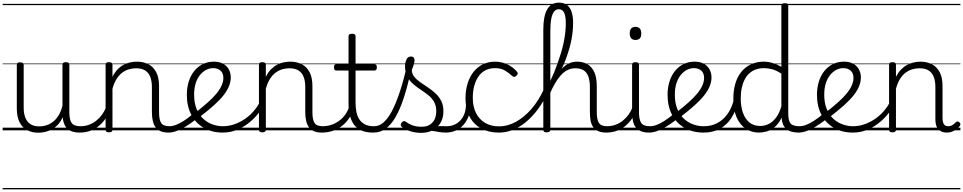

<svg xmlns="http://www.w3.org/2000/svg" viewBox="-20 -985 7278 1451"><path d="M270 18Q222 18 185 -1.5Q148 -21 127.5 -61.5Q107 -102 107 -166V-496Q107 -505 113 -509.5Q119 -514 132 -514Q146 -514 152.5 -509.5Q159 -505 159 -496V-171Q159 -127 171.5 -95.5Q184 -64 210 -47Q236 -30 277 -30Q306 -30 333 -39Q360 -48 383 -66.5Q406 -85 424 -115Q442 -145 452 -186V-496Q452 -506 458.5 -510.5Q465 -515 479 -515Q492 -515 498 -510.5Q504 -506 504 -496V-137Q504 -78 522.5 -54.5Q541 -31 588 -31Q598 -31 602.5 -23.5Q607 -16 606.5 -7Q606 2 600 9.5Q594 17 582 17Q552 17 530 10.5Q508 4 492.5 -9Q477 -22 468 -41.5Q459 -61 455 -87L454 -100Q439 -66 417.5 -43Q396 -20 371.5 -7Q347 6 321 12Q295 18 270 18ZM0 436H646V446H0ZM0 -20H646V0H0ZM0 -505H646V-500H0ZM0 -956H646V-946H0Z M581 17Q570 17 564.5 9.5Q559 2 559.5 -7Q560 -16 567 -23.5Q574 -31 587 -31Q624 -31 655 -43Q686 -55 710 -75Q734 -95 752 -120Q770 -145 780 -172Q784 -183 793 -182.5Q802 -182 808 -174.5Q814 -167 811 -157Q800 -124 780 -93Q760 -62 731.5 -37Q703 -12 665 2.5Q627 17 581 17ZM646 436V446ZM646 -20V0ZM646 -505V-500ZM646 -956V-946Z M1255 17Q1218 17 1193.5 6.5Q1169 -4 1155 -24Q1141 -44 1134.5 -72.5Q1128 -101 1128 -137V-326Q1128 -371 1116 -403Q1104 -435 1077.5 -452Q1051 -469 1008 -469Q981 -469 953.5 -461Q926 -453 902.5 -435Q879 -417 860.5 -387.5Q842 -358 830 -314V-4Q830 6 823.5 10.5Q817 15 803 15Q790 15 784 10.5Q778 6 778 -4V-496Q778 -506 784 -510.5Q790 -515 803 -515Q817 -515 823.5 -510.5Q830 -506 830 -496V-404Q846 -437 867.5 -459.5Q889 -482 913.5 -495Q938 -508 963.5 -513.5Q989 -519 1015 -519Q1063 -519 1100.5 -500Q1138 -481 1160 -440.5Q1182 -400 1182 -334V-137Q1182 -82 1197.5 -56.5Q1213 -31 1261 -31Q1270 -31 1275 -23.5Q1280 -16 1279.5 -7Q1279 2 1273 9.5Q1267 17 1255 17ZM646 436H1317V446H646ZM646 -20H1317V0H646ZM646 -505H1317V-500H646ZM646 -956H1317V-946H646Z M1252 17Q1241 17 1235.5 9.5Q1230 2 1230.5 -7Q1231 -16 1238 -23.5Q1245 -31 1258 -31Q1283 -31 1309.5 -41Q1336 -51 1367.5 -71Q1399 -91 1438 -123Q1446 -129 1453.5 -126Q1461 -123 1466 -116Q1471 -109 1471.5 -100Q1472 -91 1464 -85Q1421 -52 1383.5 -29Q1346 -6 1313.5 5.5Q1281 17 1252 17ZM1317 436V446ZM1317 -20V0ZM1317 -505V-500ZM1317 -956V-946Z M1452 -130Q1510 -175 1551.5 -212Q1593 -249 1618.5 -281Q1644 -313 1656 -341.5Q1668 -370 1668 -396Q1668 -432 1647 -451Q1626 -470 1590 -470Q1564 -470 1539 -457.5Q1514 -445 1493 -420Q1472 -395 1459.5 -357.5Q1447 -320 1447 -270Q1447 -205 1466.5 -159.5Q1486 -114 1518 -85.5Q1550 -57 1588.5 -44Q1627 -31 1664 -31Q1676 -31 1681.5 -23.5Q1687 -16 1687 -7Q1687 2 1681.5 9.5Q1676 17 1664 17Q1582 17 1520.5 -18.5Q1459 -54 1425.5 -118Q1392 -182 1392 -268Q1392 -323 1406.5 -369Q1421 -415 1448 -448.5Q1475 -482 1512.5 -500.5Q1550 -519 1596 -519Q1640 -519 1668.5 -502Q1697 -485 1710.5 -458Q1724 -431 1724 -400Q1724 -368 1711 -335Q1698 -302 1670.5 -266.5Q1643 -231 1598.5 -191Q1554 -151 1492 -103ZM1317 436H1805V446H1317ZM1317 -20H1805V0H1317ZM1317 -505H1805V-500H1317ZM1317 -956H1805V-946H1317Z M1663 17Q1654 17 1649 10Q1644 3 1644 -6.5Q1644 -16 1649 -23.5Q1654 -31 1663 -31Q1711 -31 1754.5 -47Q1798 -63 1833.5 -88Q1869 -113 1896 -144Q1923 -175 1938 -204Q1943 -213 1952 -211.5Q1961 -210 1967 -202.5Q1973 -195 1969 -186Q1954 -154 1925 -119Q1896 -84 1856.5 -53Q1817 -22 1768 -2.5Q1719 17 1663 17ZM1805 436V446ZM1805 -20V0ZM1805 -505V-500ZM1805 -956V-946Z M2414 17Q2377 17 2352.5 6.5Q2328 -4 2314 -24Q2300 -44 2293.5 -72.5Q2287 -101 2287 -137V-326Q2287 -371 2275 -403Q2263 -435 2236.5 -452Q2210 -469 2167 -469Q2140 -469 2112.5 -461Q2085 -453 2061.5 -435Q2038 -417 2019.5 -387.5Q2001 -358 1989 -314V-4Q1989 6 1982.5 10.5Q1976 15 1962 15Q1949 15 1943 10.5Q1937 6 1937 -4V-496Q1937 -506 1943 -510.5Q1949 -515 1962 -515Q1976 -515 1982.5 -510.5Q1989 -506 1989 -496V-404Q2005 -437 2026.5 -459.5Q2048 -482 2072.5 -495Q2097 -508 2122.5 -513.5Q2148 -519 2174 -519Q2222 -519 2259.5 -500Q2297 -481 2319 -440.5Q2341 -400 2341 -334V-137Q2341 -82 2356.5 -56.5Q2372 -31 2420 -31Q2429 -31 2434 -23.5Q2439 -16 2438.5 -7Q2438 2 2432 9.5Q2426 17 2414 17ZM1805 436H2476V446H1805ZM1805 -20H2476V0H1805ZM1805 -505H2476V-500H1805ZM1805 -956H2476V-946H1805Z M2411 17Q2400 17 2394.5 9.5Q2389 2 2389.5 -7Q2390 -16 2397 -23.5Q2404 -31 2417 -31Q2454 -31 2486.5 -42.5Q2519 -54 2545.5 -74Q2572 -94 2591 -121.5Q2610 -149 2620 -182Q2623 -193 2632.5 -192Q2642 -191 2648.5 -184Q2655 -177 2652 -167Q2640 -125 2618 -91.5Q2596 -58 2564.5 -33.5Q2533 -9 2494 4Q2455 17 2411 17ZM2476 436V446ZM2476 -20V0ZM2476 -505V-500ZM2476 -956V-946Z M2800 17Q2749 17 2713.5 2Q2678 -13 2656.5 -41.5Q2635 -70 2624.5 -110Q2614 -150 2614 -201V-452H2523Q2512 -452 2508 -458Q2504 -464 2504 -476Q2504 -489 2508 -494.5Q2512 -500 2523 -500H2614V-711Q2614 -721 2620.5 -725.5Q2627 -730 2640 -730Q2653 -730 2660 -725.5Q2667 -721 2667 -711V-500H2808Q2819 -500 2823.5 -494.5Q2828 -489 2828 -476Q2828 -464 2823.5 -458Q2819 -452 2808 -452H2667V-213Q2667 -175 2673 -142Q2679 -109 2694.5 -84.5Q2710 -60 2737 -45.5Q2764 -31 2807 -31Q2817 -31 2822 -23.5Q2827 -16 2826.5 -7Q2826 2 2819.5 9.5Q2813 17 2800 17ZM2476 436H2864V446H2476ZM2476 -20H2864V0H2476ZM2476 -505H2864V-500H2476ZM2476 -956H2864V-946H2476Z M2802 17Q2789 17 2783.5 9.5Q2778 2 2779.5 -7Q2781 -16 2788.5 -23.5Q2796 -31 2808 -31Q2845 -31 2878 -59.5Q2911 -88 2941 -144Q2971 -200 2999 -283.5Q3027 -367 3053 -476Q3056 -487 3065.5 -488Q3075 -489 3083.5 -483.5Q3092 -478 3089 -467Q3063 -343 3033.5 -251.5Q3004 -160 2969.5 -100.5Q2935 -41 2894 -12Q2853 17 2802 17ZM2864 436V446ZM2864 -20V0ZM2864 -505V-500ZM2864 -956V-946Z M3351 17Q3318 17 3291.5 11.5Q3265 6 3240 3.5Q3215 1 3186 12L3207 -11Q3244 -25 3269.5 -29Q3295 -33 3315.5 -32Q3336 -31 3357 -31Q3366 -31 3370 -23.5Q3374 -16 3372.5 -7Q3371 2 3365.5 9.5Q3360 17 3351 17ZM3162 19Q3120 19 3082 7Q3044 -5 3015 -27Q3009 -33 3008.5 -41.5Q3008 -50 3016 -59Q3023 -68 3030.5 -69.5Q3038 -71 3047 -65Q3075 -45 3102.5 -36Q3130 -27 3167 -27Q3218 -27 3247.5 -58.5Q3277 -90 3277 -144Q3277 -186 3260 -215.5Q3243 -245 3216 -266.5Q3189 -288 3159 -307.5Q3129 -327 3102 -350.5Q3075 -374 3058 -406Q3041 -438 3041 -485Q3041 -511 3051.5 -534.5Q3062 -558 3086 -558Q3099 -558 3106 -550.5Q3113 -543 3113 -530Q3113 -519 3107.5 -499.5Q3102 -480 3092 -456Q3093 -427 3111 -404.5Q3129 -382 3156 -363.5Q3183 -345 3213 -325Q3243 -305 3270 -280.5Q3297 -256 3314 -223Q3331 -190 3331 -144Q3331 -71 3285 -26Q3239 19 3162 19ZM2864 436H3414V446H2864ZM2864 -20H3414V0H2864ZM2864 -505H3414V-500H2864ZM2864 -956H3414V-946H2864Z M3349 17Q3338 17 3332.5 9.5Q3327 2 3327.5 -7Q3328 -16 3335 -23.5Q3342 -31 3355 -31Q3388 -31 3414.5 -43Q3441 -55 3460 -76Q3479 -97 3489.5 -125Q3500 -153 3501 -186Q3502 -198 3511 -201.5Q3520 -205 3528.5 -201.5Q3537 -198 3536 -186Q3535 -142 3520.5 -104.5Q3506 -67 3481.5 -40Q3457 -13 3423 2Q3389 17 3349 17ZM3414 436V446ZM3414 -20V0ZM3414 -505V-500ZM3414 -956V-946Z M3752 17Q3634 17 3566 -52Q3498 -121 3498 -243Q3498 -303 3513.5 -353.5Q3529 -404 3558 -441Q3587 -478 3628.5 -498.5Q3670 -519 3723 -519Q3769 -519 3813 -499Q3857 -479 3888 -442Q3893 -435 3892.5 -428.5Q3892 -422 3883 -413Q3874 -404 3866 -404Q3858 -404 3852 -410Q3822 -437 3793.5 -453.5Q3765 -470 3720 -470Q3682 -470 3651 -455Q3620 -440 3598.5 -410.5Q3577 -381 3565 -339.5Q3553 -298 3553 -245Q3553 -179 3577.5 -130.5Q3602 -82 3646.5 -56Q3691 -30 3753 -30Q3763 -30 3769 -23Q3775 -16 3775 -6.5Q3775 3 3769.5 10Q3764 17 3752 17ZM3414 436H3949V446H3414ZM3414 -20H3949V0H3414ZM3414 -505H3949V-500H3414ZM3414 -956H3949V-946H3414Z M3752 17Q3740 17 3734 10Q3728 3 3728 -6.5Q3728 -16 3734 -23Q3740 -30 3753 -30Q3816 -30 3879 -64.5Q3942 -99 3996.5 -162Q4051 -225 4090 -310Q4096 -323 4105 -322Q4114 -321 4120 -311.5Q4126 -302 4120 -289Q4088 -217 4045.5 -160Q4003 -103 3955.5 -63.5Q3908 -24 3856 -3.5Q3804 17 3752 17ZM3949 436V446ZM3949 -20V0ZM3949 -505V-500ZM3949 -956V-946Z M4563 17Q4527 17 4502.5 6.5Q4478 -4 4463.5 -24Q4449 -44 4443.5 -72.5Q4438 -101 4438 -137V-326Q4438 -374 4426.5 -406Q4415 -438 4391 -453.5Q4367 -469 4328 -469Q4296 -469 4269.5 -456Q4243 -443 4219.5 -417.5Q4196 -392 4174.5 -355Q4153 -318 4132 -269L4113 -275Q4138 -329 4162 -373.5Q4186 -418 4212.5 -450.5Q4239 -483 4270.5 -501Q4302 -519 4341 -519Q4385 -519 4418.5 -500Q4452 -481 4471 -440.5Q4490 -400 4490 -334V-137Q4490 -82 4506 -56.5Q4522 -31 4569 -31Q4578 -31 4583 -23.5Q4588 -16 4587.5 -7Q4587 2 4581 9.5Q4575 17 4563 17ZM4111 15Q4098 15 4092 10.5Q4086 6 4086 -4V-761Q4086 -864 4115.5 -914.5Q4145 -965 4204 -965Q4243 -965 4266.5 -946Q4290 -927 4300.5 -893Q4311 -859 4311 -814Q4311 -783 4308 -750.5Q4305 -718 4298.5 -684Q4292 -650 4281.5 -614.5Q4271 -579 4257.5 -542Q4244 -505 4226 -466.5Q4208 -428 4186.5 -388Q4165 -348 4139 -307V-4Q4139 6 4132 10.5Q4125 15 4111 15ZM4139 -373Q4153 -402 4166.5 -435Q4180 -468 4193 -504.5Q4206 -541 4218 -579.5Q4230 -618 4238.5 -657Q4247 -696 4251.5 -735Q4256 -774 4256 -810Q4256 -839 4251.5 -863Q4247 -887 4235.5 -901Q4224 -915 4202 -915Q4181 -915 4167 -897Q4153 -879 4146 -842.5Q4139 -806 4139 -748ZM3949 436H4625V446H3949ZM3949 -20H4625V0H3949ZM3949 -505H4625V-500H3949ZM3949 -956H4625V-946H3949Z M4560 17Q4549 17 4543.5 9.5Q4538 2 4538.5 -7Q4539 -16 4546 -23.5Q4553 -31 4566 -31Q4603 -31 4634 -43Q4665 -55 4689 -75Q4713 -95 4731 -120Q4749 -145 4759 -172Q4763 -183 4772 -182.5Q4781 -182 4787 -174.5Q4793 -167 4790 -157Q4779 -124 4759 -93Q4739 -62 4710.5 -37Q4682 -12 4644 2.5Q4606 17 4560 17ZM4625 436V446ZM4625 -20V0ZM4625 -505V-500ZM4625 -956V-946Z M4887 17Q4849 17 4823.5 6.5Q4798 -4 4783.5 -24Q4769 -44 4763 -72.5Q4757 -101 4757 -137V-496Q4757 -506 4763 -510.5Q4769 -515 4782 -515Q4796 -515 4802.5 -510.5Q4809 -506 4809 -496V-137Q4809 -82 4825.5 -56.5Q4842 -31 4893 -31Q4902 -31 4906.5 -23.5Q4911 -16 4910.5 -7Q4910 2 4904.5 9.5Q4899 17 4887 17ZM4783 -683Q4761 -683 4750 -695.5Q4739 -708 4739 -732Q4739 -757 4750 -769.5Q4761 -782 4783 -782Q4804 -782 4815 -769.5Q4826 -757 4826 -732Q4827 -707 4815.5 -695Q4804 -683 4783 -683ZM4625 436H4950V446H4625ZM4625 -20H4950V0H4625ZM4625 -505H4950V-500H4625ZM4625 -956H4950V-946H4625Z M4885 17Q4874 17 4868.5 9.5Q4863 2 4863.5 -7Q4864 -16 4871 -23.5Q4878 -31 4891 -31Q4916 -31 4942.5 -41Q4969 -51 5000.5 -71Q5032 -91 5071 -123Q5079 -129 5086.5 -126Q5094 -123 5099 -116Q5104 -109 5104.5 -100Q5105 -91 5097 -85Q5054 -52 5016.5 -29Q4979 -6 4946.5 5.5Q4914 17 4885 17ZM4950 436V446ZM4950 -20V0ZM4950 -505V-500ZM4950 -956V-946Z M5085 -130Q5143 -175 5184.5 -212Q5226 -249 5251.5 -281Q5277 -313 5289 -341.5Q5301 -370 5301 -396Q5301 -432 5280 -451Q5259 -470 5223 -470Q5197 -470 5172 -457.5Q5147 -445 5126 -420Q5105 -395 5092.5 -357.5Q5080 -320 5080 -270Q5080 -205 5099.5 -159.5Q5119 -114 5151 -85.5Q5183 -57 5221.5 -44Q5260 -31 5297 -31Q5309 -31 5314.5 -23.5Q5320 -16 5320 -7Q5320 2 5314.5 9.5Q5309 17 5297 17Q5215 17 5153.5 -18.5Q5092 -54 5058.5 -118Q5025 -182 5025 -268Q5025 -323 5039.5 -369Q5054 -415 5081 -448.5Q5108 -482 5145.5 -500.5Q5183 -519 5229 -519Q5273 -519 5301.5 -502Q5330 -485 5343.5 -458Q5357 -431 5357 -400Q5357 -368 5344 -335Q5331 -302 5303.5 -266.5Q5276 -231 5231.5 -191Q5187 -151 5125 -103ZM4950 436H5438V446H4950ZM4950 -20H5438V0H4950ZM4950 -505H5438V-500H4950ZM4950 -956H5438V-946H4950Z M5298 17Q5287 17 5281.5 9.5Q5276 2 5276 -7Q5276 -16 5281.5 -23.5Q5287 -31 5298 -31Q5356 -31 5401 -55Q5446 -79 5477 -122Q5508 -165 5523 -222Q5526 -232 5534.5 -233.5Q5543 -235 5550.5 -229.5Q5558 -224 5555 -213Q5540 -142 5505 -90Q5470 -38 5418 -10.5Q5366 17 5298 17ZM5438 436V446ZM5438 -20V0ZM5438 -505V-500ZM5438 -956V-946Z M5715 17Q5660 17 5616 -12Q5572 -41 5547 -98Q5522 -155 5522 -238Q5522 -288 5531.5 -331Q5541 -374 5560 -408.5Q5579 -443 5607 -467.5Q5635 -492 5671.5 -505.5Q5708 -519 5753 -519Q5786 -519 5819 -509Q5852 -499 5885 -480V-942Q5885 -952 5891.5 -956.5Q5898 -961 5912 -961Q5925 -961 5931 -956.5Q5937 -952 5937 -942V-129Q5937 -73 5954.5 -52Q5972 -31 6023 -31Q6032 -31 6036 -23.5Q6040 -16 6039.5 -7Q6039 2 6033.5 9.5Q6028 17 6017 17Q5985 17 5961 10Q5937 3 5921.5 -11Q5906 -25 5897.5 -45.5Q5889 -66 5887 -92V-96Q5865 -50 5835 -25Q5805 0 5774 8.5Q5743 17 5715 17ZM5725 -33Q5757 -33 5787 -47Q5817 -61 5842.5 -93Q5868 -125 5885 -181V-428Q5850 -452 5817.5 -461Q5785 -470 5753 -470Q5721 -470 5693.5 -460.5Q5666 -451 5644.5 -432Q5623 -413 5608.5 -385.5Q5594 -358 5586 -322Q5578 -286 5578 -242Q5578 -180 5594.5 -133Q5611 -86 5643.5 -59.5Q5676 -33 5725 -33ZM5438 436H6079V446H5438ZM5438 -20H6079V0H5438ZM5438 -505H6079V-500H5438ZM5438 -956H6079V-946H5438Z M6014 17Q6003 17 5997.5 9.5Q5992 2 5992.5 -7Q5993 -16 6000 -23.5Q6007 -31 6020 -31Q6045 -31 6071.5 -41Q6098 -51 6129.5 -71Q6161 -91 6200 -123Q6208 -129 6215.5 -126Q6223 -123 6228 -116Q6233 -109 6233.5 -100Q6234 -91 6226 -85Q6183 -52 6145.5 -29Q6108 -6 6075.5 5.5Q6043 17 6014 17ZM6079 436V446ZM6079 -20V0ZM6079 -505V-500ZM6079 -956V-946Z M6214 -130Q6272 -175 6313.5 -212Q6355 -249 6380.5 -281Q6406 -313 6418 -341.5Q6430 -370 6430 -396Q6430 -432 6409 -451Q6388 -470 6352 -470Q6326 -470 6301 -457.5Q6276 -445 6255 -420Q6234 -395 6221.5 -357.5Q6209 -320 6209 -270Q6209 -205 6228.5 -159.5Q6248 -114 6280 -85.5Q6312 -57 6350.5 -44Q6389 -31 6426 -31Q6438 -31 6443.5 -23.5Q6449 -16 6449 -7Q6449 2 6443.5 9.5Q6438 17 6426 17Q6344 17 6282.5 -18.5Q6221 -54 6187.5 -118Q6154 -182 6154 -268Q6154 -323 6168.5 -369Q6183 -415 6210 -448.5Q6237 -482 6274.5 -500.5Q6312 -519 6358 -519Q6402 -519 6430.5 -502Q6459 -485 6472.5 -458Q6486 -431 6486 -400Q6486 -368 6473 -335Q6460 -302 6432.5 -266.5Q6405 -231 6360.5 -191Q6316 -151 6254 -103ZM6079 436H6567V446H6079ZM6079 -20H6567V0H6079ZM6079 -505H6567V-500H6079ZM6079 -956H6567V-946H6079Z M6425 17Q6416 17 6411 10Q6406 3 6406 -6.5Q6406 -16 6411 -23.5Q6416 -31 6425 -31Q6473 -31 6516.5 -47Q6560 -63 6595.5 -88Q6631 -113 6658 -144Q6685 -175 6700 -204Q6705 -213 6714 -211.5Q6723 -210 6729 -202.5Q6735 -195 6731 -186Q6716 -154 6687 -119Q6658 -84 6618.5 -53Q6579 -22 6530 -2.5Q6481 17 6425 17ZM6567 436V446ZM6567 -20V0ZM6567 -505V-500ZM6567 -956V-946Z M7134 17Q7114 17 7098 10.5Q7082 4 7071 -8Q7060 -20 7054.5 -38.5Q7049 -57 7049 -82V-326Q7049 -371 7037 -403Q7025 -435 6998.5 -452Q6972 -469 6929 -469Q6901 -469 6874 -461Q6847 -453 6823.5 -435.5Q6800 -418 6781.5 -388Q6763 -358 6751 -314V-4Q6751 6 6744.5 10.5Q6738 15 6724 15Q6711 15 6705 10.5Q6699 6 6699 -4V-496Q6699 -506 6705 -510.5Q6711 -515 6724 -515Q6738 -515 6744.5 -510.5Q6751 -506 6751 -496V-405Q6768 -437 6789 -459Q6810 -481 6834.5 -494Q6859 -507 6884.5 -513Q6910 -519 6936 -519Q6984 -519 7021.5 -500Q7059 -481 7081 -440.5Q7103 -400 7103 -334V-94Q7103 -74 7107 -60Q7111 -46 7120.5 -38.5Q7130 -31 7145 -31Q7155 -31 7165 -34Q7175 -37 7185 -44.5Q7195 -52 7205 -62Q7211 -68 7217.5 -67.5Q7224 -67 7231 -60Q7237 -54 7238 -47.5Q7239 -41 7234 -34Q7223 -19 7206.5 -7Q7190 5 7172 11Q7154 17 7134 17ZM6567 436H7238V446H6567ZM6567 -20H7238V0H6567ZM6567 -505H7238V-500H6567ZM6567 -956H7238V-946H6567Z"/></svg>

Font: Playwrite HU Guides
Style: Regular
Weight: 400
Designer: Veronika Burian, José Scaglione
Foundry: TypeTogether
Version: Version 1.003